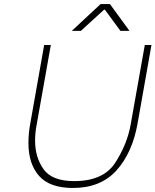

<svg xmlns="http://www.w3.org/2000/svg" viewBox="-20 -923 771 952"><path d="M121 -214Q121 -261 130 -310L199 -700H232L162 -306Q154 -266 154 -225Q154 -143 196 -84Q238 -25 348 -25Q493 -25 552 -117Q611 -209 628 -306L698 -700H731L662 -310Q636 -165 557.5 -78Q479 9 342 9Q227 9 174 -50.5Q121 -110 121 -214ZM479 -903H525L622 -770H577L500 -875H496L381 -770H336Z"/></svg>

Font: Be Vietnam Thin
Style: Italic
Weight: 250
Italic angle: -9°
Designer: Gabriel Lam
Foundry: TypeRant
Version: Version 3.000